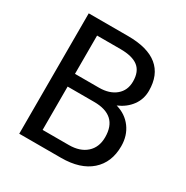

<svg xmlns="http://www.w3.org/2000/svg" viewBox="-163 -846 950 982"><g transform="rotate(30 311.5 -355.5)"><path d="M82.5 0V-710.9H314.9Q430.7 -710.9 489 -663.1Q547.4 -615.2 547.4 -521.5Q547.4 -471.7 519 -433.3Q490.7 -395 441.9 -374Q499.5 -357.9 533 -312.7Q566.4 -267.6 566.4 -205.1Q566.4 -109.4 504.4 -54.7Q442.4 0 329.1 0ZM176.3 -332.5V-76.7H331.1Q396.5 -76.7 434.3 -110.6Q472.2 -144.5 472.2 -204.1Q472.2 -332.5 332.5 -332.5ZM176.3 -407.7H317.9Q379.4 -407.7 416.3 -438.5Q453.1 -469.2 453.1 -522Q453.1 -580.6 418.9 -607.2Q384.8 -633.8 314.9 -633.8H176.3Z"/></g></svg>

Font: RobotoDraft
Style: Regular
Weight: 400
Version: Version 2.001101; 2014